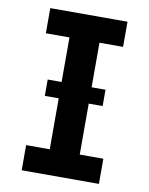

<svg xmlns="http://www.w3.org/2000/svg" viewBox="-83 -796 666 857"><g transform="rotate(10 250.0 -367.5)"><path d="M75 0V-114H182V-621H75V-735H425V-621H318V-114H425V0ZM119 -345V-419H381V-345Z"/></g></svg>

Font: Iosevka SS18 Heavy
Style: Regular
Weight: 900
Monospace: yes
Designer: Belleve Invis
Foundry: Belleve Invis
Version: Version 25.1.1; ttfautohint (v1.8.4)